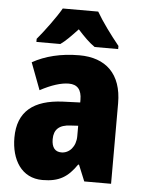

<svg xmlns="http://www.w3.org/2000/svg" viewBox="-54 -809 642 863"><g transform="rotate(5 266.5 -378.0)"><path d="M354 -766H194C173 -728 119 -655 89 -620V-606H197C220 -622 243 -646 274 -679C303 -647 327 -623 352 -606H458V-620C420 -667 380 -721 354 -766ZM287 -563C204 -563 133 -545 76 -513L122 -391C172 -418 216 -432 251 -432C289 -432 309 -410 309 -364V-352L231 -349C99 -343 28 -287 28 -169C28 -70 75 10 170 10C246 10 285 -16 324 -73H328L358 0H479V-363C479 -496 406 -563 287 -563ZM275 -245 309 -247V-200C309 -153 280 -121 244 -121C216 -121 200 -139 200 -177C200 -220 223 -243 275 -245Z"/></g></svg>

Font: Noto Sans Condensed Black
Style: Regular
Weight: 900
Width: 3
Designer: Monotype Design Team
Foundry: Monotype Imaging Inc.
Version: Version 2.013